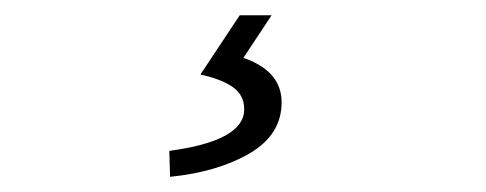

<svg xmlns="http://www.w3.org/2000/svg" viewBox="-20 -23 640 253"><path d="M204.1 210 203.1 175.8Q301.8 162.6 301.8 121.1Q301.8 102.5 287.1 92Q272.5 81.5 244.1 75.2L295.9 -2.9H337.9L300.8 53.2Q351.1 70.8 351.1 111.8Q351.1 154.3 309.1 179Q267.1 203.6 204.1 210Z"/></svg>

Font: Office Code Pro Light Italic
Style: Regular
Weight: 300
Italic angle: -9°
Designer: Nathan Rutzky & Paul D. Hunt
Foundry: Adobe Systems Incorporated
Version: Version 1.004;PS 001.004;hotconv 1.0.70;makeotf.lib2.5.58329